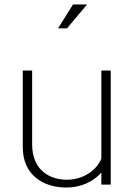

<svg xmlns="http://www.w3.org/2000/svg" viewBox="-20 -806 596 860"><path d="M307 -786 240 -679H280L370 -786ZM434 -33V21H476V-490H434V-96C413 -43 353 -1 279 -1C206 -1 124 -41 124 -159V-490H82V-147C82 -23 172 34 278 34C344 34 400 6 434 -33Z"/></svg>

Font: LINE Seed JP_OTF Thin
Style: Regular
Weight: 250
Designer: LY Corporation & Fontrix & Fontworks
Version: Version 1.007